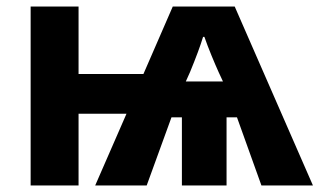

<svg xmlns="http://www.w3.org/2000/svg" viewBox="-20 -569 980 589"><path d="M940 0H782L707 -209H675V0H538V-209H506L430 0H272L368 -220H221V0H74V-549H221V-342H420L510 -549H700ZM603 -456Q591 -416 563 -348L550 -319H664L651 -347Q641 -369 628.5 -399.5Q616 -430 607 -456Z"/></svg>

Font: Noto Sans UI ExtraBold
Style: Regular
Weight: 800
Designer: Monotype Design Team
Foundry: Monotype Imaging Inc.
Version: Version 1.001